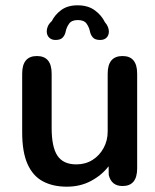

<svg xmlns="http://www.w3.org/2000/svg" viewBox="-20 -692 584 723"><path d="M119 -481Q174.5 -481 174.5 -414.5V-210Q174.5 -138.5 196.2 -105.8Q218 -73 267.5 -73Q302 -73 328.5 -89.8Q355 -106.5 370.2 -134.8Q385.5 -163 385.5 -196.5V-414.5Q385.5 -481 441.5 -481Q496.5 -481 496.5 -414.5V-58Q496.5 8.5 441.5 8.5Q399.5 8.5 389.5 -33L389 -66Q363.5 -32.5 323 -10.8Q282.5 11 231.5 11Q179.5 11 141.8 -9Q104 -29 83.8 -74Q63.5 -119 63.5 -194V-414.5Q63.5 -481 119 -481ZM357 -541.5Q338 -541.5 329.5 -551.2Q321 -561 318.5 -574.5Q315.5 -589.5 306 -603Q296.5 -616.5 273 -616.5Q250 -616.5 240.2 -602.8Q230.5 -589 227.5 -574Q225 -560.5 216.5 -551Q208 -541.5 189 -541.5Q174 -541.5 165 -550.5Q156 -559.5 156 -574.5Q156 -583 160.2 -593Q164.5 -603 175 -612.5Q187 -637 211 -654.5Q235 -672 272 -672Q311.5 -672 337 -653.2Q362.5 -634.5 375 -608.5Q383 -599.5 386.5 -590.2Q390 -581 390 -573.5Q390 -559 381.2 -550.2Q372.5 -541.5 357 -541.5Z"/></svg>

Font: Sono Medium
Style: Regular
Weight: 500
Designer: Tyler Finck
Foundry: Tyler Finck
Version: Version 2.112